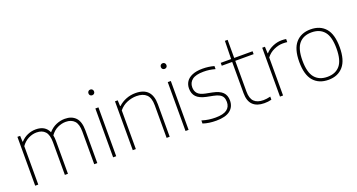

<svg xmlns="http://www.w3.org/2000/svg" viewBox="-45 -1364 3705 1994"><g transform="rotate(-20 1807.0 -367.0)"><path d="M778 -362V0H744V-361Q744 -443 710 -479Q676 -515 614.5 -515Q570.5 -515 525.2 -494Q480 -473 447.5 -426.5Q453.5 -398 453.5 -362V0H419.5V-361Q419.5 -443 386.5 -479Q353.5 -515 293 -515Q247 -515 202.5 -492.8Q158 -470.5 125.5 -424.5V0H91.5V-540H121.5L124.5 -474H128.5Q162 -510.5 205.2 -529.2Q248.5 -548 296 -548Q400 -548 436 -465Q475 -509 522 -528.5Q569 -548 616 -548Q692 -548 735 -503.5Q778 -459 778 -362Z M953 0V-540H987V0ZM939 -711Q939 -725 947.8 -734Q956.5 -743 970 -743Q983.5 -743 992.2 -734Q1001 -725 1001 -711Q1001 -697 992.2 -688.5Q983.5 -680 970 -680Q956.5 -680 947.8 -688.5Q939 -697 939 -711Z M1170 -540H1200L1203 -474.5H1207Q1245.5 -510 1294.5 -529Q1343.5 -548 1397 -548Q1578 -548 1578 -359.5V0H1544V-360Q1544 -442.5 1506 -478.8Q1468 -515 1396.5 -515Q1345 -515 1293.2 -494Q1241.5 -473 1204 -427.5V0H1170Z M1753 0V-540H1787V0ZM1739 -711Q1739 -725 1747.8 -734Q1756.5 -743 1770 -743Q1783.5 -743 1792.2 -734Q1801 -725 1801 -711Q1801 -697 1792.2 -688.5Q1783.5 -680 1770 -680Q1756.5 -680 1747.8 -688.5Q1739 -697 1739 -711Z M1945 -12.5V-46.5Q1987 -34 2021.8 -29Q2056.5 -24 2095 -24Q2180 -24 2220 -53Q2260 -82 2260 -137Q2260 -168 2249.5 -188.8Q2239 -209.5 2215 -223Q2191 -236.5 2150 -244.5L2076.5 -259Q2003 -274.5 1970.2 -309.5Q1937.5 -344.5 1937.5 -401Q1937.5 -444 1959 -477Q1980.5 -510 2025.8 -529Q2071 -548 2138.5 -548Q2204 -548 2266 -531V-497Q2230.5 -507 2201.2 -511Q2172 -515 2138.5 -515Q2052.5 -515 2013 -484.5Q1973.5 -454 1973.5 -402Q1973.5 -360 1997 -333.5Q2020.5 -307 2078.5 -295L2152.5 -280.5Q2229 -265 2262.2 -231.2Q2295.5 -197.5 2295.5 -140.5Q2295.5 -70 2244.5 -30.5Q2193.5 9 2092.5 9Q2051 9 2015.2 4Q1979.5 -1 1945 -12.5Z M2702 -34.5V-0.5Q2680.5 5 2662.2 7Q2644 9 2622.5 9Q2541 9 2497.2 -33.2Q2453.5 -75.5 2453.5 -163V-508H2338.5V-540H2453.5L2457.5 -740H2487.5V-540H2690.5V-508H2487.5V-169Q2487.5 -92.5 2522 -58.2Q2556.5 -24 2624.5 -24Q2658.5 -24 2702 -34.5Z M2797 -540H2827L2830 -466.5H2834Q2866 -502.5 2914.5 -523.2Q2963 -544 3012 -544Q3039 -544 3061.5 -540V-506Q3042.5 -509 3012 -509Q2964.5 -509 2914 -486.2Q2863.5 -463.5 2831 -420V0H2797Z M3108 -270Q3108 -411.5 3167.8 -479.8Q3227.5 -548 3332 -548Q3437.5 -548 3496.5 -480.8Q3555.5 -413.5 3555.5 -270Q3555.5 -128.5 3496 -59.8Q3436.5 9 3332 9Q3226.5 9 3167.2 -59Q3108 -127 3108 -270ZM3519.5 -269Q3519.5 -399.5 3471 -457.2Q3422.5 -515 3332 -515Q3241.5 -515 3192.8 -457.8Q3144 -400.5 3144 -271.5Q3144 -140.5 3192.8 -82.2Q3241.5 -24 3332 -24Q3422 -24 3470.8 -81.8Q3519.5 -139.5 3519.5 -269Z"/></g></svg>

Font: Encode Sans Semi Expanded Thin
Style: Regular
Weight: 250
Width: 6
Designer: Multiple Designers
Foundry: Impallari Type
Version: Version 2.000